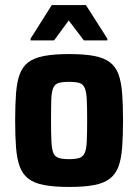

<svg xmlns="http://www.w3.org/2000/svg" viewBox="-20 -732 546 760"><path d="M254 8Q194 8 154.5 0.5Q115 -7 92 -25Q69 -43 58 -73Q47 -103 43.5 -148Q40 -193 40 -255Q40 -318 43.5 -363Q47 -408 58 -438Q69 -468 92 -485.5Q115 -503 154.5 -510.5Q194 -518 254 -518Q314 -518 353 -510.5Q392 -503 415 -485.5Q438 -468 449 -438Q460 -408 463.5 -363Q467 -318 467 -255Q467 -193 463.5 -148Q460 -103 449 -73Q438 -43 415 -25Q392 -7 353 0.5Q314 8 254 8ZM253 -102Q280 -102 294.5 -107Q309 -112 315.5 -127Q322 -142 323.5 -173Q325 -204 325 -255Q325 -307 323.5 -337.5Q322 -368 315.5 -383.5Q309 -399 294.5 -403.5Q280 -408 253 -408Q227 -408 212 -403.5Q197 -399 190.5 -383.5Q184 -368 183 -337.5Q182 -307 182 -255Q182 -204 183.5 -173Q185 -142 191 -127Q197 -112 212 -107Q227 -102 253 -102ZM101 -572V-579L185 -712H320L405 -579V-572H312L252 -651L194 -572Z"/></svg>

Font: Saira SemiCondensed
Style: Bold
Weight: 700
Width: 4
Designer: Hector Gatti with collaboration of the Omnibus-Type team
Foundry: Omnibus-Type
Version: Version 1.101